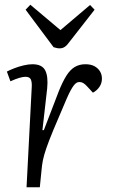

<svg xmlns="http://www.w3.org/2000/svg" viewBox="-20 -790 484 810"><path d="M114 -424Q115 -444 110 -455Q105 -466 87 -466Q77 -466 61.5 -461.5Q46 -457 24 -447L9 -488Q20 -494 39 -501.5Q58 -509 79 -514Q100 -519 117 -519Q157 -519 170.5 -493.5Q184 -468 179 -417L159 -241H165L228 -405Q244 -445 260 -470.5Q276 -496 295.5 -507.5Q315 -519 340 -519Q363 -519 378 -511Q393 -503 401.5 -489.5Q410 -476 410 -458Q410 -439 399.5 -423.5Q389 -408 372 -399L349 -424Q339 -435 331.5 -439.5Q324 -444 315 -444Q309 -444 303.5 -441Q298 -438 292 -430.5Q286 -423 278.5 -409.5Q271 -396 261 -373Q226 -292 205.5 -242.5Q185 -193 175 -163.5Q165 -134 161 -114Q157 -94 155 -70L148 0H92ZM88 -749 108 -770 235 -663 360 -769 379 -749 272 -612Q263 -599 253.5 -592.5Q244 -586 232 -586Q225 -586 218.5 -587.5Q212 -589 206 -591Z"/></svg>

Font: Literata Light
Style: Italic
Weight: 300
Italic angle: -2°
Designer: Latin by Veronika Burian and Jose Scaglione. Greek by Irene Vlachou. Cyrillic by Vera Evstafieva
Foundry: TypeTogether
Version: Version 3.103;gftools[0.9.29]